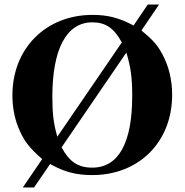

<svg xmlns="http://www.w3.org/2000/svg" viewBox="-20 -757 818 851"><path d="M540 -524C560 -459 566 -411 566 -331C566 -123 505 -14 389 -14C326 -14 287 -40 253 -104ZM234 -151C217 -211 212 -254 212 -328C212 -540 275 -658 389 -658C448 -658 485 -633 520 -569ZM685 -737H635L572 -644C508 -678 458 -691 390 -691C183 -691 35 -542 35 -335C35 -285 43 -239 60 -195C84 -135 108 -103 167 -52L81 74H131L202 -30C265 5 317 19 389 19C596 19 743 -128 743 -336C743 -401 729 -462 700 -516C678 -557 658 -580 607 -622Z"/></svg>

Font: XITS Math
Style: Bold
Weight: 700
Designer: MicroPress Inc., with final additions and corrections provided by Coen Hoffman, Elsevier (retired)
Version: Version 1.302